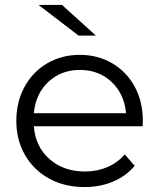

<svg xmlns="http://www.w3.org/2000/svg" viewBox="-20 -752 644 777"><path d="M557 -241H117Q123 -159 180 -108.5Q237 -58 324 -58Q373 -58 414 -75.5Q455 -93 485 -127L525 -81Q490 -39 437.5 -17Q385 5 322 5Q241 5 178.5 -29.5Q116 -64 81 -125Q46 -186 46 -263Q46 -340 79.5 -401Q113 -462 171.5 -496Q230 -530 303 -530Q376 -530 434 -496Q492 -462 525 -401.5Q558 -341 558 -263ZM117 -294H490Q483 -372 431.5 -420.5Q380 -469 303 -469Q227 -469 175.5 -420.5Q124 -372 117 -294ZM136 -732H231L368 -608H298Z"/></svg>

Font: APTA Sans Regular
Style: Regular
Weight: 400
Version: Version 7.200